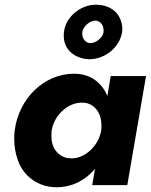

<svg xmlns="http://www.w3.org/2000/svg" viewBox="-20 -781 638 810"><path d="M250 -647C249 -641 249 -635 249 -629C249 -614 252 -599 260 -584C275 -555 312 -532 356 -531C423 -531 485 -581 495 -645C496 -650 496 -655 496 -660C496 -676 492 -692 484 -708C469 -739 432 -761 387 -761C386 -761 384 -761 383 -761C323 -761 258 -713 250 -647ZM327 -645C331 -670 359 -694 382 -694C406 -693 417 -672 417 -653C417 -651 417 -649 417 -647C415 -623 385 -599 361 -599C338 -600 327 -621 327 -639C327 -641 327 -643 327 -645ZM447 -460 433 -376C430 -383 426 -390 423 -397C396 -442 353 -470 292 -470C168 -470 60 -368 42 -231C40 -218 40 -206 40 -194C40 -164 45 -134 56 -103C79 -40 138 9 219 9C280 9 334 -17 374 -61C376 -64 378 -66 381 -69L369 0H517L596 -460ZM198 -230C208 -295 266 -348 325 -348C327 -348 328 -348 329 -348C357 -347 378 -334 392 -312C406 -290 408 -267 408 -250C408 -244 408 -238 407 -231C396 -164 337 -113 284 -113C283 -113 281 -113 280 -113C260 -113 243 -119 230 -130C202 -152 197 -184 197 -209C197 -216 197 -223 198 -230Z"/></svg>

Font: Jost
Style: Bold Italic
Weight: 700
Italic angle: -5°
Version: Version 3.710